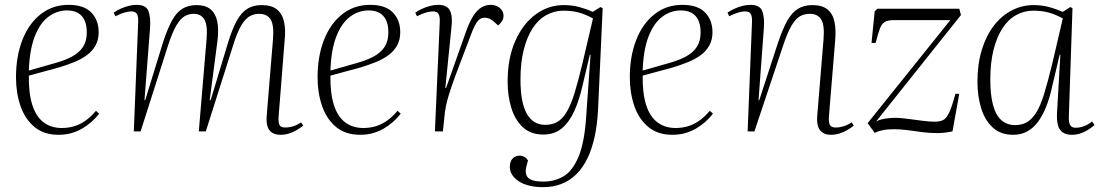

<svg xmlns="http://www.w3.org/2000/svg" viewBox="-20 -542 4544 792"><path d="M263 -522Q326 -522 356.5 -490.5Q387 -459 387 -409Q387 -378 374 -354.5Q361 -331 338.5 -314.5Q316 -298 286.5 -286Q257 -274 224 -264L99 -230Q98 -158 113 -110Q128 -62 159 -38Q190 -14 235 -14Q260 -14 283.5 -20.5Q307 -27 330 -42.5Q353 -58 376 -85L389 -73Q375 -55 357.5 -39.5Q340 -24 319.5 -12Q299 0 275 7Q251 14 221 14Q161 14 122 -18.5Q83 -51 64.5 -105Q46 -159 46 -223Q46 -310 72.5 -377.5Q99 -445 148 -483.5Q197 -522 263 -522ZM338 -408Q338 -439 328.5 -459Q319 -479 301 -489Q283 -499 256 -499Q215 -499 180 -473Q145 -447 123.5 -392Q102 -337 99 -251L208 -282Q251 -294 279.5 -310Q308 -326 323 -349.5Q338 -373 338 -408Z M832 -379Q837 -437 823.5 -461Q810 -485 778 -485Q759 -485 741.5 -475Q724 -465 707.5 -437Q691 -409 673 -354L560 0H532L550 -452Q551 -475 544.5 -485Q538 -495 522 -495Q510 -495 494 -490.5Q478 -486 456 -475L449 -490Q462 -499 477.5 -506Q493 -513 510 -517.5Q527 -522 544 -522Q582 -522 592 -497Q602 -472 599 -427L576 -129H579L652 -366Q671 -424 689.5 -457.5Q708 -491 732.5 -506Q757 -521 791 -521Q827 -521 848 -504Q869 -487 876 -454.5Q883 -422 877 -373L845 -129H849L920 -364Q938 -423 957 -457Q976 -491 1000.5 -506Q1025 -521 1059 -521Q1101 -521 1123 -502.5Q1145 -484 1152 -451Q1159 -418 1154 -374L1129 -58Q1128 -37 1133 -26.5Q1138 -16 1156 -16Q1173 -16 1189 -21Q1205 -26 1222 -37L1231 -24Q1220 -15 1205 -6Q1190 3 1173 8.5Q1156 14 1137 14Q1117 14 1103.5 6Q1090 -2 1084 -19Q1078 -36 1080 -63L1106 -379Q1111 -438 1096.5 -461.5Q1082 -485 1049 -485Q1029 -485 1011 -475.5Q993 -466 976 -438.5Q959 -411 941 -353L829 0H800Z M1507 -522Q1570 -522 1600.5 -490.5Q1631 -459 1631 -409Q1631 -378 1618 -354.5Q1605 -331 1582.5 -314.5Q1560 -298 1530.5 -286Q1501 -274 1468 -264L1343 -230Q1342 -158 1357 -110Q1372 -62 1403 -38Q1434 -14 1479 -14Q1504 -14 1527.5 -20.5Q1551 -27 1574 -42.5Q1597 -58 1620 -85L1633 -73Q1619 -55 1601.5 -39.5Q1584 -24 1563.5 -12Q1543 0 1519 7Q1495 14 1465 14Q1405 14 1366 -18.5Q1327 -51 1308.5 -105Q1290 -159 1290 -223Q1290 -310 1316.5 -377.5Q1343 -445 1392 -483.5Q1441 -522 1507 -522ZM1582 -408Q1582 -439 1572.5 -459Q1563 -479 1545 -489Q1527 -499 1500 -499Q1459 -499 1424 -473Q1389 -447 1367.5 -392Q1346 -337 1343 -251L1452 -282Q1495 -294 1523.5 -310Q1552 -326 1567 -349.5Q1582 -373 1582 -408Z M1794 -452Q1795 -474 1789 -484.5Q1783 -495 1766 -495Q1754 -495 1738 -490.5Q1722 -486 1700 -475L1693 -490Q1706 -499 1721.5 -506Q1737 -513 1754 -517.5Q1771 -522 1788 -522Q1824 -522 1836 -498.5Q1848 -475 1842 -427L1817 -179H1820L1901 -408Q1916 -451 1932 -476Q1948 -501 1966 -511.5Q1984 -522 2004 -522Q2019 -522 2031 -516Q2043 -510 2050 -500Q2057 -490 2057 -477Q2057 -463 2050 -453.5Q2043 -444 2035 -437L2019 -451Q2010 -460 2000 -464.5Q1990 -469 1980 -469Q1972 -469 1964.5 -466Q1957 -463 1950.5 -455Q1944 -447 1937 -433Q1930 -419 1922 -397Q1894 -323 1874.5 -272Q1855 -221 1843 -186Q1831 -151 1824.5 -126Q1818 -101 1815 -77L1807 0H1774Z M2416 -316H2413L2382 -185Q2369 -128 2348.5 -83Q2328 -38 2297.5 -12.5Q2267 13 2221 13Q2169 13 2136.5 -17.5Q2104 -48 2089 -97.5Q2074 -147 2074 -205Q2074 -302 2105.5 -373Q2137 -444 2189.5 -482.5Q2242 -521 2305 -521Q2340 -521 2369.5 -513Q2399 -505 2425 -493L2457 -513L2466 -508L2447 -91Q2444 -29 2433 21.5Q2422 72 2403.5 110.5Q2385 149 2358 176Q2331 203 2296.5 216.5Q2262 230 2220 230Q2189 230 2164 224Q2139 218 2121 206.5Q2103 195 2093 179.5Q2083 164 2083 146Q2083 124 2094.5 112Q2106 100 2124 100Q2131 100 2137.5 102.5Q2144 105 2149 109.5Q2154 114 2158 120L2152 142Q2146 163 2150.5 178Q2155 193 2172 200Q2189 207 2222 207Q2268 207 2305 185Q2342 163 2366.5 104.5Q2391 46 2398 -61ZM2229 -27Q2257 -27 2278 -38.5Q2299 -50 2316.5 -78.5Q2334 -107 2349.5 -156.5Q2365 -206 2383 -282L2426 -466Q2395 -483 2367 -490.5Q2339 -498 2304 -498Q2267 -498 2234 -480Q2201 -462 2177.5 -426Q2154 -390 2140.5 -337Q2127 -284 2127 -214Q2127 -119 2153 -73Q2179 -27 2229 -27Z M2795 -522Q2858 -522 2888.5 -490.5Q2919 -459 2919 -409Q2919 -378 2906 -354.5Q2893 -331 2870.5 -314.5Q2848 -298 2818.5 -286Q2789 -274 2756 -264L2631 -230Q2630 -158 2645 -110Q2660 -62 2691 -38Q2722 -14 2767 -14Q2792 -14 2815.5 -20.5Q2839 -27 2862 -42.5Q2885 -58 2908 -85L2921 -73Q2907 -55 2889.5 -39.5Q2872 -24 2851.5 -12Q2831 0 2807 7Q2783 14 2753 14Q2693 14 2654 -18.5Q2615 -51 2596.5 -105Q2578 -159 2578 -223Q2578 -310 2604.5 -377.5Q2631 -445 2680 -483.5Q2729 -522 2795 -522ZM2870 -408Q2870 -439 2860.5 -459Q2851 -479 2833 -489Q2815 -499 2788 -499Q2747 -499 2712 -473Q2677 -447 2655.5 -392Q2634 -337 2631 -251L2740 -282Q2783 -294 2811.5 -310Q2840 -326 2855 -349.5Q2870 -373 2870 -408Z M3502 -24Q3491 -15 3476 -6Q3461 3 3443.5 8.5Q3426 14 3407 14Q3378 14 3363 -4.5Q3348 -23 3351 -63L3377 -379Q3382 -438 3367.5 -461.5Q3353 -485 3321 -485Q3299 -485 3281 -475.5Q3263 -466 3246 -438Q3229 -410 3210 -353L3092 0H3064L3082 -452Q3083 -475 3076.5 -485Q3070 -495 3054 -495Q3042 -495 3026 -490.5Q3010 -486 2988 -475L2981 -490Q2994 -499 3009.5 -506Q3025 -513 3042 -517.5Q3059 -522 3076 -522Q3114 -522 3124 -497Q3134 -472 3131 -427L3109 -129H3112L3189 -365Q3208 -422 3227.5 -456.5Q3247 -491 3272 -506Q3297 -521 3331 -521Q3372 -521 3394 -502.5Q3416 -484 3422.5 -451Q3429 -418 3425 -374L3399 -58Q3398 -37 3403.5 -26.5Q3409 -16 3427 -16Q3443 -16 3459.5 -21Q3476 -26 3493 -37Z M3599 -506H3937L3944 -480L3594 -41Q3605 -47 3618 -50Q3631 -53 3645.5 -54.5Q3660 -56 3676 -56Q3692 -56 3722.5 -52Q3753 -48 3784 -44Q3815 -40 3834 -40Q3855 -40 3869 -46Q3883 -52 3895 -77Q3907 -102 3921 -155H3937L3909 0Q3876 7 3845 7Q3814 7 3784 3Q3754 -1 3725 -5Q3696 -9 3667 -9Q3640 -9 3621 -5Q3602 -1 3588 6L3559 -34L3900 -459H3667Q3643 -459 3630 -451.5Q3617 -444 3609.5 -424Q3602 -404 3592 -365H3575L3588 -495Z M4389 -62Q4388 -35 4395 -25Q4402 -15 4417 -15Q4434 -15 4451.5 -21.5Q4469 -28 4485 -41L4495 -26Q4482 -15 4467.5 -6Q4453 3 4436.5 8.5Q4420 14 4401 14Q4378 14 4363.5 4Q4349 -6 4344 -25.5Q4339 -45 4340 -73L4354 -316H4351L4318 -176Q4309 -136 4295 -101Q4281 -66 4262.5 -40.5Q4244 -15 4218.5 -0.5Q4193 14 4159 14Q4107 14 4074.5 -16.5Q4042 -47 4027 -96.5Q4012 -146 4012 -205Q4012 -278 4030 -336.5Q4048 -395 4079.5 -436Q4111 -477 4153.5 -499Q4196 -521 4243 -521Q4278 -521 4307.5 -513Q4337 -505 4364 -493L4395 -513L4404 -508ZM4167 -26Q4194 -26 4214.5 -37Q4235 -48 4253 -75.5Q4271 -103 4286.5 -153Q4302 -203 4321 -281L4364 -466Q4333 -483 4305 -490.5Q4277 -498 4242 -498Q4205 -498 4172 -480Q4139 -462 4115.5 -426Q4092 -390 4078.5 -337Q4065 -284 4065 -214Q4065 -150 4076.5 -108Q4088 -66 4111 -46Q4134 -26 4167 -26Z"/></svg>

Font: Literata 60pt ExtraLight
Style: Italic
Weight: 250
Italic angle: -2°
Designer: Latin by Veronika Burian and Jose Scaglione. Greek by Irene Vlachou. Cyrillic by Vera Evstafieva
Foundry: TypeTogether
Version: Version 3.103;gftools[0.9.29]